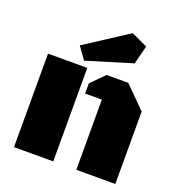

<svg xmlns="http://www.w3.org/2000/svg" viewBox="-137 -886 937 1001"><g transform="rotate(20 331.0 -385.0)"><path d="M396.5 0V-389.2H303.7V-445.8L376 -518.6H496.1L612.8 -401.9V0ZM50.8 0V-518.6H268.6V0ZM239.7 -548.3 191.9 -615.7 429.2 -770 519 -728.5 492.7 -625.5Z"/></g></svg>

Font: Black Ops One
Style: Regular
Weight: 400
Designer: James Grieshaber, Eben Sorkin
Foundry: Sorkin Type Co.
Version: Version 1.004; ttfautohint (v1.8.4.7-5d5b)